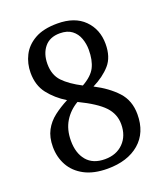

<svg xmlns="http://www.w3.org/2000/svg" viewBox="-136 -816 787 917"><g transform="rotate(-20 258.0 -357.0)"><path d="M253 10Q183 10 136 -15Q89 -40 65.5 -82.5Q42 -125 42 -177Q42 -226 60.5 -260.5Q79 -295 111 -319.5Q143 -344 182 -364Q130 -396 96.5 -439Q63 -482 63 -546Q63 -593 83.5 -633.5Q104 -674 148 -699Q192 -724 263 -724Q351 -724 399 -676Q447 -628 447 -554Q447 -487 413 -448.5Q379 -410 323 -382Q391 -347 433 -301.5Q475 -256 475 -186Q475 -93 415 -41.5Q355 10 253 10ZM277 -404Q327 -432 344.5 -467Q362 -502 362 -555Q362 -585 352 -613Q342 -641 319 -658.5Q296 -676 258 -676Q207 -676 180 -643Q153 -610 153 -558Q153 -502 185 -468.5Q217 -435 277 -404ZM257 -37Q315 -37 350.5 -73Q386 -109 386 -168Q386 -220 349.5 -258.5Q313 -297 226 -339Q183 -314 158 -273Q133 -232 133 -175Q133 -112 164.5 -74.5Q196 -37 257 -37Z"/></g></svg>

Font: Noto Serif Tamil SemiCondensed
Style: Regular
Weight: 400
Width: 4
Designer: Indian Type Foundry, Tom Grace, and the Monotype Design Team
Foundry: Monotype Imaging Inc.
Version: Version 2.004; ttfautohint (v1.8.4.7-5d5b)